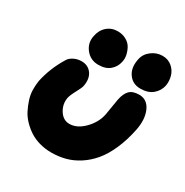

<svg xmlns="http://www.w3.org/2000/svg" viewBox="-166 -868 960 994"><g transform="rotate(30 314.5 -371.0)"><path d="M422.9 -651.9Q429.2 -686.5 459 -709.2Q488.8 -731.9 523.9 -731.9Q558.1 -731.9 581.3 -711.9Q604.5 -691.9 612.3 -663.8Q620.1 -635.7 615.2 -606.9Q607.9 -572.8 580.8 -549.8Q553.7 -526.9 507.8 -526.9Q461.9 -526.9 436.8 -562.3Q411.6 -597.7 422.9 -651.9ZM257.8 -524.9Q210.9 -524.9 182.4 -560.5Q153.8 -596.2 163.1 -641.1Q170.4 -680.2 196.5 -703.1Q222.7 -726.1 259.8 -726.1Q287.6 -726.1 309.6 -714.1Q331.5 -702.1 342.3 -683.8Q353 -665.5 358.2 -643.1Q363.3 -620.6 357.9 -600.1Q351.6 -568.4 326.4 -546.6Q301.3 -524.9 257.8 -524.9ZM273.9 -9.8Q236.3 -9.8 202.4 -19.5Q168.5 -29.3 143.1 -45.9Q117.7 -62.5 95.9 -85.2Q74.2 -107.9 61.3 -133.8Q48.3 -159.7 39.3 -187.7Q30.3 -215.8 29.8 -243.4Q29.3 -271 33.2 -296.9Q50.8 -381.3 98.1 -459Q107.4 -476.1 128.9 -487.1Q150.4 -498 174.8 -498Q214.4 -498 235.6 -468.5Q256.8 -439 247.1 -391.1Q244.6 -379.4 227.1 -346.9Q209.5 -314.5 206.1 -296.9Q198.7 -255.9 221.4 -220.5Q244.1 -185.1 280.8 -185.1Q326.7 -185.1 368.2 -227.5Q409.7 -270 419.9 -321.8Q423.8 -341.3 428.2 -371.8Q432.6 -402.3 436 -418.9Q443.8 -458.5 462.6 -477.8Q481.4 -497.1 520 -497.1Q567.9 -497.1 589.4 -449.5Q610.8 -401.9 597.2 -333Q583 -263.7 558.6 -208.3Q534.2 -152.8 503.4 -116.2Q472.7 -79.6 434.8 -55.2Q397 -30.8 357.2 -20.3Q317.4 -9.8 273.9 -9.8Z"/></g></svg>

Font: Shantell Sans Irregular
Style: Italic
Weight: 800
Italic angle: -11.31°
Designer: Stephen Nixon, Anya Danilova, Shantell Martin
Foundry: Arrow Type
Version: Version 1.006;[9816181b4]